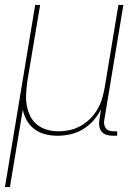

<svg xmlns="http://www.w3.org/2000/svg" viewBox="-40 -540 560 775"><path d="M-20 215 102 -520H122L70 -210Q67 -186 65.5 -162Q64 -138 68 -115Q72 -92 82 -71.5Q92 -51 109.5 -37Q127 -23 149.5 -16.5Q172 -10 196 -10Q218 -10 241.5 -15Q265 -20 286 -32Q307 -44 324.5 -61.5Q342 -79 354 -100Q366 -121 372.5 -143.5Q379 -166 383 -189L438 -520H458L381 -56Q379 -47 380.5 -38Q382 -29 387.5 -22Q393 -15 401.5 -12.5Q410 -10 419 -10H433V8H416Q403 8 391 4.5Q379 1 371 -8Q363 -17 361 -30Q359 -43 361 -56L368 -99Q356 -75 337 -53.5Q318 -32 294.5 -18Q271 -4 244.5 2Q218 8 192 8Q167 8 143 2Q119 -4 100 -18Q81 -32 69 -52.5Q57 -73 52 -97L0 215Z"/></svg>

Font: Iosevka Term Curly Thin
Style: Italic
Weight: 100
Italic angle: -9°
Designer: Belleve Invis
Foundry: Belleve Invis
Version: Version 32.3.0